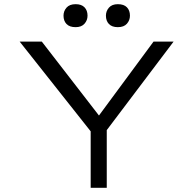

<svg xmlns="http://www.w3.org/2000/svg" viewBox="-20 -899 925 919"><path d="M414 0V-312L427 -254L74 -700H180L463 -334L444 -333L715 -700H811L481 -263L491 -320V0ZM544 -769Q516 -769 501.5 -784Q487 -799 487 -824Q487 -846 501.5 -862.5Q516 -879 544 -879Q573 -879 587.5 -864Q602 -849 602 -824Q602 -802 587.5 -785.5Q573 -769 544 -769ZM342 -769Q313 -769 298.5 -784Q284 -799 284 -824Q284 -846 298.5 -862.5Q313 -879 342 -879Q370 -879 384.5 -864Q399 -849 399 -824Q399 -802 384.5 -785.5Q370 -769 342 -769Z"/></svg>

Font: Lexend Tera Light
Style: Regular
Weight: 300
Designer: Bonnie Shaver-Troup, Thomas Jockin
Foundry: Lexend
Version: Version 1.007